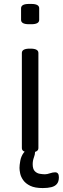

<svg xmlns="http://www.w3.org/2000/svg" viewBox="-20 -772 319 975"><path d="M135 -525Q175 -525 175 -503V-20Q175 2 135 2H131Q91 2 91 -20V-503Q91 -525 131 -525ZM139 -752Q179 -752 179 -730V-671Q179 -649 139 -649H127Q87 -649 87 -671V-730Q87 -752 127 -752ZM140 -14Q158 -14 158 1Q158 12 152 28Q146 44 146 62Q146 86 156.5 97Q167 108 182 110.5Q197 113 208 113Q219 113 233.5 108Q248 103 260 103Q279 103 279 128Q279 150 269 162Q259 174 240.5 178.5Q222 183 197 183Q157 183 133.5 171.5Q110 160 98 143Q86 126 82.5 109Q79 92 79 81Q79 67 83 44.5Q87 22 100 4Q113 -14 140 -14Z"/></svg>

Font: Asap VF Beta
Style: Regular
Weight: 400
Designer: Pablo Cosgaya
Foundry: Pablo Cosgaya
Version: Version 1.007